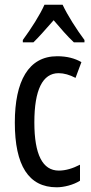

<svg xmlns="http://www.w3.org/2000/svg" viewBox="-20 -786 387 816"><path d="M246 -766H169C150 -723 113 -665 77 -616V-606H122C146 -629 177 -665 208 -700C238 -665 266 -632 294 -606H339V-616C306 -660 267 -721 246 -766ZM221 10C251 10 292 0 320 -18V-86C289 -70 259 -61 230 -61C161 -61 126 -129 126 -266C126 -404 161 -475 229 -475C252 -475 276 -468 301 -455L326 -522C298 -538 265 -547 223 -547C101 -547 43 -441 43 -265C43 -82 102 10 221 10Z"/></svg>

Font: Noto Sans UI Condensed
Style: Regular
Weight: 400
Width: 3
Designer: Monotype Design Team
Foundry: Monotype Imaging Inc.
Version: Version 1.901